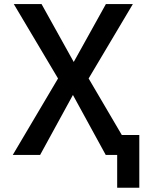

<svg xmlns="http://www.w3.org/2000/svg" viewBox="-20 -751 735 932"><path d="M334 -290 174.8 1H42L261.7 -370.1L46.9 -731.4H181.6L337.9 -450.2L494.1 -731.4H625L410.2 -370.1L571.3 -95.7H656.2V160.2H548.8V1H493.2Z"/></svg>

Font: Gen Shin Gothic Medium
Style: Regular
Weight: 500
Designer: [Source Han Sans]
Ryoko NISHIZUKA  (kana & ideographs); Paul D. Hunt (Latin, Greek & Cyrillic); Wenlong ZHANG  (bopomofo
Version: Version 1.002.20150607